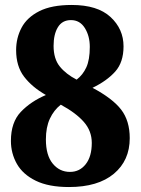

<svg xmlns="http://www.w3.org/2000/svg" viewBox="-20 -744 567 774"><path d="M258 10Q176 10 124 -15.5Q72 -41 48 -83.5Q24 -126 24 -176Q24 -251 64 -293Q104 -335 165 -361Q109 -393 77 -435Q45 -477 45 -542Q45 -591 67 -632.5Q89 -674 138.5 -699Q188 -724 269 -724Q373 -724 425.5 -675.5Q478 -627 478 -557Q478 -493 444.5 -455.5Q411 -418 353 -390Q434 -347 468.5 -302Q503 -257 503 -187Q503 -97 439 -43.5Q375 10 258 10ZM289 -423Q314 -442 328 -472.5Q342 -503 342 -555Q342 -599 322 -631Q302 -663 266 -663Q231 -663 213.5 -634.5Q196 -606 196 -559Q196 -507 221 -476Q246 -445 289 -423ZM262 -51Q301 -51 325.5 -82Q350 -113 350 -168Q350 -216 318 -252.5Q286 -289 225 -322Q197 -300 181 -265.5Q165 -231 165 -182Q165 -118 192.5 -84.5Q220 -51 262 -51Z"/></svg>

Font: Noto Serif Thai SemiCondensed ExtraBold
Style: Regular
Weight: 800
Width: 4
Designer: Monotype Design Team
Foundry: Monotype Imaging Inc.
Version: Version 2.002; ttfautohint (v1.8.4.7-5d5b)